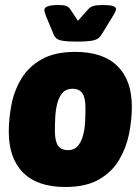

<svg xmlns="http://www.w3.org/2000/svg" viewBox="-20 -738 560 766"><path d="M240 8Q130 8 72.5 -49Q15 -106 15 -213Q15 -264 25.5 -319.5Q36 -375 64.5 -423Q93 -471 145.5 -501Q198 -531 280 -531Q391 -531 448.5 -474.5Q506 -418 506 -312Q506 -260 495 -204.5Q484 -149 455.5 -100.5Q427 -52 375 -22Q323 8 240 8ZM252 -139Q276 -139 290 -155Q304 -171 311 -196.5Q318 -222 319.5 -251.5Q321 -281 321 -308Q321 -348 308.5 -366Q296 -384 269 -384Q244 -384 229.5 -367.5Q215 -351 208.5 -325.5Q202 -300 200.5 -271Q199 -242 199 -217Q199 -175 211.5 -157Q224 -139 252 -139ZM391 -718Q443 -718 443 -702Q443 -694 431 -675L387 -603Q380 -591 371 -584.5Q362 -578 342.5 -575Q323 -572 286 -572Q250 -572 231.5 -575Q213 -578 205.5 -584.5Q198 -591 193 -603L163 -675Q157 -690 157 -698Q157 -718 213 -718Q233 -718 243.5 -714.5Q254 -711 261 -700L291 -655L331 -700Q340 -711 353.5 -714.5Q367 -718 391 -718Z"/></svg>

Font: Asap Semi Condensed Semi Condensed Black
Style: Italic
Weight: 900
Width: 4
Italic angle: -6°
Designer: Pablo Cosgaya
Foundry: Omnibus-Type
Version: Version 3.001; ttfautohint (v1.8.4.7-5d5b)